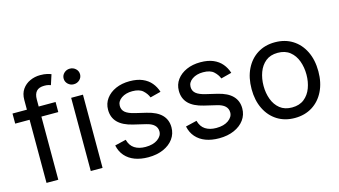

<svg xmlns="http://www.w3.org/2000/svg" viewBox="-86 -1067 2440 1383"><g transform="rotate(-15 1134.0 -375.5)"><path d="M331.1 -545.9V-470.7H9.8V-545.9ZM117.2 0V-618.7Q117.2 -666 139.4 -697.8Q161.6 -729.5 197.3 -745.6Q232.9 -761.7 272.5 -761.7Q303.7 -761.7 324.2 -756.6Q344.7 -751.5 354.5 -747.1L330.1 -671.9Q323.2 -674.3 312.3 -677.2Q301.3 -680.2 282.7 -680.2Q242.2 -680.2 223.6 -659.4Q205.1 -638.7 205.1 -599.1V0Z M447.3 0V-545.9H535.2V0ZM491.7 -635.3Q466.8 -635.3 448.7 -652.3Q430.7 -669.4 430.7 -693.4Q430.7 -717.8 448.7 -734.6Q466.8 -751.5 491.7 -751.5Q517.1 -751.5 535.2 -734.6Q553.2 -717.8 553.2 -693.4Q553.2 -669.4 535.2 -652.3Q517.1 -635.3 491.7 -635.3Z M875 11.7Q818.8 11.7 775.1 -4.6Q731.4 -21 703.1 -53.2Q674.8 -85.4 665 -132.3L748.5 -152.3Q760.3 -107.4 792.7 -86.4Q825.2 -65.4 874 -65.4Q931.2 -65.4 965.1 -89.8Q999 -114.3 999 -147.9Q999 -176.3 979.2 -195.1Q959.5 -213.9 918.9 -223.1L828.1 -244.6Q753.9 -262.2 717.8 -299.1Q681.6 -335.9 681.6 -393.6Q681.6 -440.4 708 -476.3Q734.4 -512.2 780 -532.5Q825.7 -552.7 883.8 -552.7Q939.9 -552.7 979.2 -535.9Q1018.6 -519 1043.2 -489.5Q1067.9 -460 1080.1 -421.4L1000.5 -400.9Q989.3 -430.2 963.1 -454.1Q937 -478 884.3 -478Q835.4 -478 803 -455.6Q770.5 -433.1 770.5 -398.9Q770.5 -368.7 792.5 -350.3Q814.5 -332 862.3 -320.8L944.8 -301.3Q1019 -283.7 1054.7 -246.8Q1090.3 -210 1090.3 -153.8Q1090.3 -106 1063.2 -68.6Q1036.1 -31.2 987.5 -9.8Q939 11.7 875 11.7Z M1402.8 11.7Q1346.7 11.7 1303 -4.6Q1259.3 -21 1231 -53.2Q1202.6 -85.4 1192.9 -132.3L1276.4 -152.3Q1288.1 -107.4 1320.6 -86.4Q1353 -65.4 1401.9 -65.4Q1459 -65.4 1492.9 -89.8Q1526.9 -114.3 1526.9 -147.9Q1526.9 -176.3 1507.1 -195.1Q1487.3 -213.9 1446.8 -223.1L1356 -244.6Q1281.7 -262.2 1245.6 -299.1Q1209.5 -335.9 1209.5 -393.6Q1209.5 -440.4 1235.8 -476.3Q1262.2 -512.2 1307.9 -532.5Q1353.5 -552.7 1411.6 -552.7Q1467.8 -552.7 1507.1 -535.9Q1546.4 -519 1571 -489.5Q1595.7 -460 1607.9 -421.4L1528.3 -400.9Q1517.1 -430.2 1491 -454.1Q1464.8 -478 1412.1 -478Q1363.3 -478 1330.8 -455.6Q1298.3 -433.1 1298.3 -398.9Q1298.3 -368.7 1320.3 -350.3Q1342.3 -332 1390.1 -320.8L1472.7 -301.3Q1546.9 -283.7 1582.5 -246.8Q1618.2 -210 1618.2 -153.8Q1618.2 -106 1591.1 -68.6Q1564 -31.2 1515.4 -9.8Q1466.8 11.7 1402.8 11.7Z M1967.3 11.7Q1893.1 11.7 1837.2 -23.4Q1781.2 -58.6 1750 -122.1Q1718.8 -185.5 1718.8 -269.5Q1718.8 -355 1750 -418.7Q1781.2 -482.4 1837.2 -517.6Q1893.1 -552.7 1967.3 -552.7Q2042 -552.7 2098.1 -517.6Q2154.3 -482.4 2185.5 -418.7Q2216.8 -355 2216.8 -269.5Q2216.8 -185.5 2185.5 -122.1Q2154.3 -58.6 2098.1 -23.4Q2042 11.7 1967.3 11.7ZM1967.3 -66.9Q2022.5 -66.9 2058.1 -95.2Q2093.8 -123.5 2110.8 -169.7Q2127.9 -215.8 2127.9 -269.5Q2127.9 -323.7 2110.8 -370.4Q2093.8 -417 2058.1 -445.6Q2022.5 -474.1 1967.3 -474.1Q1912.6 -474.1 1877.4 -445.6Q1842.3 -417 1825.2 -370.6Q1808.1 -324.2 1808.1 -269.5Q1808.1 -215.8 1825.2 -169.7Q1842.3 -123.5 1877.4 -95.2Q1912.6 -66.9 1967.3 -66.9Z"/></g></svg>

Font: Adwaita Sans
Style: Regular
Weight: 400
Designer: Rasmus Andersson
Foundry: rsms
Version: Version 4.001;git-9221beed3